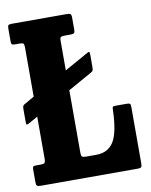

<svg xmlns="http://www.w3.org/2000/svg" viewBox="-84 -813 688 875"><g transform="rotate(-10 259.5 -375.0)"><path d="M28 -380.5 72 -405.5V-633Q72 -647 68.5 -651Q65 -655 51 -655H28.5Q18 -655 15 -658.5Q12 -662 12 -673V-729.5Q12 -742.5 15.2 -746.2Q18.5 -750 32 -750H284.5Q298 -750 302.5 -746.8Q307 -743.5 307 -729.5V-675.5Q307 -662 302.5 -658.5Q298 -655 285 -655H259.5Q246.5 -655 241.8 -652Q237 -649 237 -635.5V-498L342.5 -557Q350 -561.5 354.5 -562.8Q359 -564 359 -548.5V-494Q359 -481 357.2 -476.8Q355.5 -472.5 347.5 -468L237 -406V-117Q237 -103 241.2 -99Q245.5 -95 260 -95H307Q361.5 -95 387.8 -137Q414 -179 417 -282Q417 -293.5 419 -296.8Q421 -300 432.5 -300H482.5Q494 -300 498 -297.5Q502 -295 502 -284V-24.5Q502 -9.5 499 -4.8Q496 0 481 0H34Q20.5 0 16.2 -3.5Q12 -7 12 -21V-78Q12 -87.5 14.2 -91.2Q16.5 -95 25.5 -95H47Q62.5 -95 67.2 -98.8Q72 -102.5 72 -118.5V-313L31 -290Q23.5 -286 19.8 -285.2Q16 -284.5 16 -299.5V-357.5Q16 -369 18.5 -373Q21 -377 28 -380.5Z"/></g></svg>

Font: Besley* Condensed
Style: Bold
Weight: 700
Width: 3
Designer: Owen Earl
Foundry: indestructible type*
Version: Version 3.000; ttfautohint (v1.8.3)